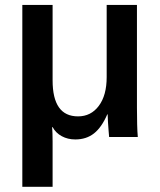

<svg xmlns="http://www.w3.org/2000/svg" viewBox="-20 -548 640 768"><path d="M416.5 0Q416 -10.3 414.3 -26.4Q412.6 -42.5 411.9 -59.8Q411.1 -77.1 410.6 -90.8H409.2Q386.7 -38.6 356 -14.4Q325.2 9.8 281.2 9.8Q251 9.8 227.1 -3.2Q203.1 -16.1 190.4 -39.6H188.5Q189.5 -28.8 189.9 -14.6Q190.4 -0.5 190.4 18.1V199.2H69.3V-528.3H190.4V-226.6Q190.4 -82.5 292 -82.5Q343.8 -82.5 375.2 -124.5Q406.7 -166.5 406.7 -239.7V-528.3H527.8V-116.7Q527.8 -80.1 528.6 -50.8Q529.3 -21.5 531.2 0Z"/></svg>

Font: Arimo SemiBold
Style: Regular
Weight: 600
Designer: Steve Matteson
Foundry: Monotype Imaging Inc.
Version: Version 1.33